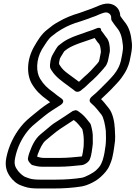

<svg xmlns="http://www.w3.org/2000/svg" viewBox="-20 -847 767 1087"><path d="M521.4 -684.4C500.8 -675 475.7 -668.9 449.1 -658.2C411.7 -645.5 372.3 -633 336.9 -608.5C329.2 -603.2 322.2 -596.9 314.5 -591.5C301.7 -582.7 289.6 -555.3 282.5 -545.2C276.9 -537.2 271.7 -526.3 268.1 -511.7C265.8 -503.8 265.2 -499.8 264.7 -494.2C263.5 -487.8 263.3 -484.7 263 -480.4C260.9 -462.2 268.9 -453.2 272.2 -448.1C295.2 -410.8 332 -386.3 367.3 -360L397.2 -337.8C399.9 -335.9 401.5 -334.7 403.8 -332.5C412 -324.7 426.5 -326.1 436 -333.2C455.4 -347.6 471.8 -362.6 487.3 -378.4C518.6 -404.8 542.4 -430.9 567.7 -460.1C568.7 -461.4 570 -463.1 570.6 -464.2C572.1 -466.3 581.6 -472.5 589.4 -496.5C589.7 -497.5 591.8 -505.1 592.6 -509L601.6 -554C601.9 -555.6 602.1 -557.7 602.1 -558.9C602.1 -585.2 599.2 -617.8 579.6 -638.2C572.3 -648.3 567.8 -655.4 562 -662.7L552.4 -674.6C552.4 -674.6 556.4 -700.3 521.4 -684.4ZM317.8 -510C318.7 -514.4 320 -517.2 323.9 -524.5C330.1 -533.6 337.7 -546.8 343.7 -556.6C348.6 -560.1 354.6 -564.6 361.5 -570.3C400 -596.2 464.7 -612.9 515.9 -631.9C522.8 -623.3 529.1 -610.2 539.3 -600.5C545.7 -594.3 550.8 -574.8 551.1 -551.5L542.6 -509C541.4 -503 540.7 -502.9 539.6 -498.5C538.3 -496.7 535.9 -494.3 530.2 -486.3C507.1 -459.6 483.6 -434.2 457.7 -412.7C446.2 -403.1 438.2 -393.3 427.1 -383.9L402.8 -402C392.9 -409.4 381.6 -417.7 368.7 -427.1C344 -445 331.4 -456.7 317.1 -479.9C314.1 -484.6 313.3 -487.2 315 -496ZM156.2 83C158.7 85.6 162.3 87.6 165.9 88.4C179 91.4 194.8 97 219.6 97H312.6C358.6 97 404.1 91.7 442.9 87.9C459.5 86.2 486.1 68.8 489.8 51.1C490.4 49.3 493.2 44.3 495 35L499 15C500.2 9.1 501.2 1.5 501.4 -2C502.5 -7.8 503.1 -13 503.7 -18.4C507 -38.9 504.7 -52.3 505.2 -62.5C506.8 -89.5 501.5 -113.6 495.7 -135.5C494.5 -140.1 492.8 -145.6 490.4 -148.7L468.8 -175.7C461.3 -185 451.6 -195.7 439.6 -205L420.2 -219.1C416.7 -221.7 411.3 -223 407.5 -223C406.5 -223 393.2 -219.4 392 -218.8C360.8 -197.4 328.8 -176.5 299.4 -157.7C277.6 -145.2 257 -126.2 242 -113.7L209.6 -86.7C174.8 -57.7 158.6 -15.8 145.2 20.9C142.3 28.7 140.5 37.4 139.2 44L138.4 48C135.5 62.6 149.2 75.7 156.2 83ZM451 0C449.9 5.3 450.5 7.3 449 15L445 34.9C445 34.9 444.8 35.6 444 37.7C444 37.7 443.6 38 442.4 38.7C405.9 42.3 362.5 47 322.6 47H229.6C214.3 47 206.4 44.6 192.6 41.1C192.5 41 191.9 40.3 190.4 38.6C191.1 35.7 192 32.3 193.2 28.2C205.8 -6.2 221 -37.2 237.9 -51.3L270.3 -78.3C287.8 -92.9 308.2 -109.2 320.1 -116.8C346.9 -134 370.2 -149.1 397.6 -167.6C407.9 -160.1 418.4 -150.2 426.3 -140.3L445.8 -116C450.9 -96.1 454.2 -76.6 454.3 -54.7C453.6 -40.6 454.6 -23.1 453.4 -17C452.2 -11.2 452 -5 451 0ZM577.8 -24C574.7 -7.8 574.4 3 572 15L568 35C566.5 42.7 563.9 52.1 561.6 58.8L553.9 78.1C548 92.8 536.2 105.6 521.3 119.5C509.5 130.5 464.6 155.7 443 159.4C399.8 166.3 347 170 297.1 170H205.1C179.4 170 158.8 167.7 143.5 162.3L129 157.1C111.2 151.7 96.4 136.9 82.4 121.2C65.5 98.1 58.3 83.4 65.8 46C77.8 -13.9 104.5 -65 135.2 -103.4C153.4 -127.1 172.7 -142 199.5 -164.3C221.8 -182.9 250.4 -205.9 270.2 -218.7C288.3 -229.8 302.8 -239.8 318.6 -249.8C318.6 -249.8 357.8 -270.3 324.6 -291.7C310.2 -301 300.1 -310.3 282.2 -324C247.2 -349 227.1 -368.4 206.7 -401.7C184.1 -439.3 182.8 -507.6 217.3 -567.4C240.4 -602.8 253.8 -628.1 275.6 -643.9C276.3 -644.3 277.1 -645 277.5 -645.3C296.3 -661 309.1 -669.6 328.9 -681.2C362.2 -700.8 395.4 -714.5 436.1 -726.1C437.2 -726.4 438.7 -726.9 439.5 -727.2C455.3 -733.8 473.7 -737.5 495.7 -747.3C508.2 -752.1 520.6 -755.2 535.6 -762.7C561.3 -773.5 578.2 -780.5 592.2 -774C604.1 -768.5 610.9 -758.5 609.5 -743.2C609.1 -738.1 610.7 -732.7 612.8 -729.5C621.2 -717.1 629.6 -704.7 641.4 -690C663.5 -664.6 671.3 -634.2 675.8 -590C677 -576.2 676 -560.9 672.2 -542L664.3 -502.2L658.8 -484C648 -453.1 629.3 -427.9 606.7 -404L587.7 -384C579.5 -375.4 559.9 -356.1 549.3 -345.5C533.5 -329.3 518 -315.4 500.3 -300.7C494 -295.4 477.4 -278.1 495.9 -262.7C508.7 -252 521.4 -239 530.7 -227.3L553.9 -198.3C566.9 -182.1 575.3 -139.7 579.1 -106.2C580.4 -80.4 580.8 -49.3 577.8 -24ZM628 -25C634.5 -57.8 631.4 -92.3 630 -119.1C628.2 -155.3 619.4 -204.9 596.3 -233.7L573.1 -262.7C566.8 -270.5 560.8 -277.2 552.3 -285.8C562.2 -294.6 572.8 -304.7 582.4 -314.5C589.8 -321.9 610.1 -340.3 622.3 -354.7L640.7 -374C651.6 -385.5 660.4 -395.9 667.4 -405.8C681.2 -425.6 696.5 -446.6 707.2 -478L713.4 -498.5C713.6 -499.1 713.9 -500.2 714 -501L722.2 -542C726.7 -564.7 728.3 -584.5 726.6 -604C721.8 -651.5 713 -691.5 683.3 -726C675.2 -736.1 668 -746.4 660.7 -757.1C660.5 -786.2 644.1 -809.3 621 -820C583 -837.7 541.8 -815.6 522.9 -807.8C510.9 -802.8 504.6 -800.9 484.5 -793C468 -786.5 454.7 -783.5 429.6 -773.5C386.9 -761.2 348.3 -745.6 310.2 -723.2C286.9 -711 267.7 -696.1 250.1 -681.4C214.5 -655.3 192.3 -616.1 174.7 -586C128.8 -507.5 130.2 -422.4 161.5 -370.3C184.7 -332.3 209.4 -308.8 246.8 -282C252.4 -277.6 258.3 -272.9 263.7 -268.5C260.1 -266.2 254.2 -262.4 249.2 -259.3C222.8 -242.4 194.4 -219 171.2 -199.7C146 -178.6 122 -160.8 97 -128.5C61.2 -83.5 29.6 -23.1 15.8 46C5.5 97.8 20 129.7 39.6 156.2C53.1 174.2 73.7 195.1 104.7 204.9L118.2 209.7C140.9 217.8 166.8 220 195.1 220H287.1C339.6 220 394.2 216.3 441.5 208.6C477.9 202.5 526.6 178 552.9 152C568.1 137.8 589.5 116.5 601 87.9L609 67.9C613.2 57.4 615.9 45.8 618 35L622 15C625.4 -2.1 625.8 -13.9 628 -25Z"/></svg>

Font: Smoothie
Style: OutlineIt
Weight: 400
Foundry: Cannot Into Space Fonts
Version: Version 0.8